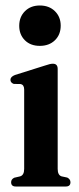

<svg xmlns="http://www.w3.org/2000/svg" viewBox="-20 -679 287 699"><path d="M125 -512Q91 -512 70.5 -532.5Q50 -553 50 -585Q50 -617.5 70.8 -638.2Q91.5 -659 125 -659Q159 -659 180 -638.2Q201 -617.5 201 -585.5Q201 -553 180 -532.5Q159 -512 125 -512ZM190 -428V-64Q190 -41.5 204 -37L225 -32.5Q236.5 -26.5 236.5 -15.5Q236.5 0 219.5 0H37.5Q20.5 0 20.5 -15.5Q20.5 -26.5 32 -32L53.5 -37Q68 -41.5 68 -64V-353Q68 -369.5 56 -373L30 -373.5Q18 -378 18 -388.5Q18 -399.5 34.5 -406L142.5 -440Q154.5 -444 160.8 -445.5Q167 -447 172.5 -447Q190 -447 190 -428Z"/></svg>

Font: Fraunces 144pt Soft SemiBold
Style: Regular
Weight: 600
Version: Version 1.000;[b76b70a41]